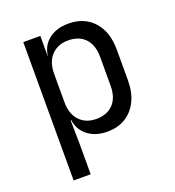

<svg xmlns="http://www.w3.org/2000/svg" viewBox="-134 -666 868 952"><g transform="rotate(-20 300.0 -190.0)"><path d="M92 180V-550H182V-445H200L182 -424Q182 -487 223.5 -523.5Q265 -560 333 -560Q416 -560 465.5 -505.5Q515 -451 515 -356V-195Q515 -132 492.5 -86Q470 -40 429.5 -15Q389 10 333 10Q266 10 224 -27Q182 -64 182 -126L200 -105H180L182 20V180ZM303 -68Q360 -68 392.5 -102Q425 -136 425 -200V-350Q425 -414 392.5 -448Q360 -482 303 -482Q248 -482 215 -447Q182 -412 182 -350V-200Q182 -138 215 -103Q248 -68 303 -68Z"/></g></svg>

Font: JetBrains Mono Zero
Style: Regular-Zero
Weight: 400
Designer: Philipp Nurullin, Konstantin Bulenkov
Foundry: JetBrains
Version: Version 2.211